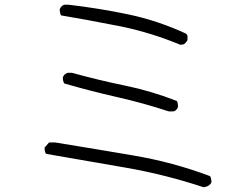

<svg xmlns="http://www.w3.org/2000/svg" viewBox="-20 -742 1040 810"><path d="M741 -553Q621 -603 493 -630Q324 -663 238 -677Q232 -686 232 -703Q238 -718 251 -722H270Q399 -707 522.5 -681Q646 -655 765 -600Q771 -594 771 -589V-573Q769 -568 763 -561.5Q757 -555 752 -554.5Q747 -554 741 -553ZM712 -272H692Q586 -307 473.5 -332.5Q361 -358 251 -390Q245 -400 245 -415Q250 -430 266 -435H283Q395 -404 507 -381Q619 -358 726 -316Q731 -309 731 -291Q725 -275 712 -272ZM839 48Q676 -6 508.5 -35Q341 -64 174 -93Q168 -103 168 -119L187 -141H213Q469 -99 543 -86Q709 -58 866 1Q872 10 872 27Q870 33 864 38Q861 40 857.5 42.5Q854 45 839 48Z"/></svg>

Font: Yozai
Style: Regular
Weight: 400
Designer: LXGW / Y.OzVox
Foundry: LXGW / Y.OzVox
Version: Version 0.861;October 22, 2024